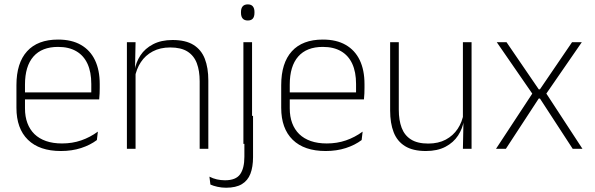

<svg xmlns="http://www.w3.org/2000/svg" viewBox="-20 -679 2713 876"><path d="M258 10Q160 10 107.5 -41.2Q55 -92.5 55 -187V-290.5Q55 -391.5 103.5 -445Q152 -498.5 245 -498.5Q307 -498.5 349.2 -474.2Q391.5 -450 413.2 -404.8Q435 -359.5 435 -295.5V-278Q435 -265.5 434.5 -252.8Q434 -240 432.5 -225.5H396Q396.5 -245.5 396.5 -263.2Q396.5 -281 396.5 -296Q396.5 -350.5 379.2 -388Q362 -425.5 328.2 -445.2Q294.5 -465 245 -465Q171 -465 132.5 -421Q94 -377 94 -293V-245V-239V-184.5Q94 -147 105 -117.5Q116 -88 137.2 -67.2Q158.5 -46.5 190 -35.5Q221.5 -24.5 263 -24.5Q310 -24.5 350.5 -38.5Q391 -52.5 426.5 -78.5L422 -40Q391.5 -17 349.8 -3.5Q308 10 258 10ZM75 -225.5V-257.5H422.5V-225.5Z M891 0V-308Q891 -356 878 -390.5Q865 -425 835.5 -443.8Q806 -462.5 756.5 -462.5Q711 -462.5 677 -444.5Q643 -426.5 622.5 -395.2Q602 -364 595 -324L584 -356H594Q599.5 -394 620.5 -426Q641.5 -458 678.5 -477.2Q715.5 -496.5 767.5 -496.5Q827 -496.5 862.8 -474.2Q898.5 -452 914.5 -410.8Q930.5 -369.5 930.5 -311.5V0ZM559 0V-486.5H598.5L596 -362.5L598.5 -361V0Z M1090.5 -22.5V-486.5H1130V-22.5ZM1110.5 -585.5Q1095 -585.5 1087.2 -594.5Q1079.5 -603.5 1079.5 -620.5V-624.5Q1079.5 -641 1087.2 -650Q1095 -659 1110.5 -659Q1126 -659 1133.5 -650Q1141 -641 1141 -624.5V-620.5Q1141 -603 1133.5 -594.2Q1126 -585.5 1110.5 -585.5ZM1011.5 177.5Q991 177.5 972 173.2Q953 169 940 163L935.5 127Q952 135.5 969.8 139.5Q987.5 143.5 1006.5 143.5Q1056 143.5 1075.5 116.2Q1095 89 1095 36V-150.5H1134.5V38Q1134.5 82.5 1122.5 113.8Q1110.5 145 1083.5 161.2Q1056.5 177.5 1011.5 177.5Z M1466 10Q1368 10 1315.5 -41.2Q1263 -92.5 1263 -187V-290.5Q1263 -391.5 1311.5 -445Q1360 -498.5 1453 -498.5Q1515 -498.5 1557.2 -474.2Q1599.5 -450 1621.2 -404.8Q1643 -359.5 1643 -295.5V-278Q1643 -265.5 1642.5 -252.8Q1642 -240 1640.5 -225.5H1604Q1604.5 -245.5 1604.5 -263.2Q1604.5 -281 1604.5 -296Q1604.5 -350.5 1587.2 -388Q1570 -425.5 1536.2 -445.2Q1502.5 -465 1453 -465Q1379 -465 1340.5 -421Q1302 -377 1302 -293V-245V-239V-184.5Q1302 -147 1313 -117.5Q1324 -88 1345.2 -67.2Q1366.5 -46.5 1398 -35.5Q1429.5 -24.5 1471 -24.5Q1518 -24.5 1558.5 -38.5Q1599 -52.5 1634.5 -78.5L1630 -40Q1599.5 -17 1557.8 -3.5Q1516 10 1466 10ZM1283 -225.5V-257.5H1630.5V-225.5Z M1799.5 -486.5V-178.5Q1799.5 -130.5 1812.5 -96Q1825.5 -61.5 1855 -42.8Q1884.5 -24 1934 -24Q1980 -24 2013.8 -42Q2047.5 -60 2068.2 -91.2Q2089 -122.5 2095.5 -162.5L2106.5 -130.5H2096.5Q2091 -93 2070 -60.8Q2049 -28.5 2012.2 -9.2Q1975.5 10 1923 10Q1864 10 1828 -12.2Q1792 -34.5 1776 -75.8Q1760 -117 1760 -175V-486.5ZM2131.5 -486.5V0H2092L2094.5 -123.5L2092 -125.5V-486.5Z M2243 0 2412.5 -258V-246L2246.5 -486.5H2291L2438 -271.5H2443.5L2590 -486.5H2634.5L2468.5 -246V-258.5L2637.5 0H2593L2443.5 -229.5H2438L2288 0Z"/></svg>

Font: Anek Gurmukhi ExtraLight
Style: Regular
Weight: 250
Designer: Sarang Kulkarni (Gurmukhi), Yesha Goshar (Latin)
Foundry: Ek Type
Version: Version 1.003